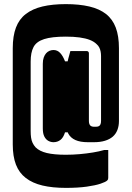

<svg xmlns="http://www.w3.org/2000/svg" viewBox="-20 -739 640 933"><path d="M300 -719Q365 -719 414 -707.5Q463 -696 495 -671Q527 -646 542.5 -605Q558 -564 558 -505V-151Q558 -127 550.5 -107.5Q543 -88 528 -75Q513 -62 490 -55Q467 -48 437 -48H407Q370 -48 346.5 -58.5Q323 -69 312 -89.5Q301 -110 301 -139Q301 -172 301 -205.5Q301 -239 301 -272.5Q301 -306 301 -339.5Q301 -373 301 -406Q301 -407 304 -421Q307 -435 312 -454.5Q317 -474 322 -491H401Q406 -491 409 -488Q412 -485 412 -480Q412 -448 412 -405.5Q412 -363 412 -316.5Q412 -270 412 -227Q412 -184 412 -152Q412 -137 418 -130Q424 -123 438 -123H445Q455 -123 460.5 -126Q466 -129 468.5 -135.5Q471 -142 471 -152V-466Q471 -478 469 -488.5Q467 -499 462.5 -508Q458 -517 450 -524Q437 -537 416.5 -545Q396 -553 367 -557Q338 -561 300 -561Q232 -561 194.5 -549Q157 -537 143 -510.5Q129 -484 129 -440V-102Q129 -85 131 -70.5Q133 -56 138.5 -44.5Q144 -33 153 -23Q172 -4 207.5 4.5Q243 13 300 13Q334 13 367.5 10Q401 7 431.5 2Q462 -3 486 -10H506V125Q506 130 505 132.5Q504 135 501 138Q494 145 469 153.5Q444 162 401.5 168Q359 174 300 174Q235 174 186.5 162.5Q138 151 105.5 126Q73 101 57.5 61Q42 21 42 -37V-505Q42 -564 57.5 -605Q73 -646 105.5 -671Q138 -696 186.5 -707.5Q235 -719 300 -719ZM240 -48Q227 -48 215 -54.5Q203 -61 195.5 -75.5Q188 -90 188 -115V-429Q188 -447 192.5 -459.5Q197 -472 204 -480Q211 -488 220.5 -492Q230 -496 240 -496Q259 -496 272.5 -481.5Q286 -467 296 -441H369V-368Q350 -368 333.5 -368Q317 -368 305 -368Q305 -368 304.5 -368Q304 -368 303.5 -367.5Q303 -367 303 -366.5Q303 -366 303 -366V-171Q303 -170 303.5 -169.5Q304 -169 305 -169Q312 -169 321 -169Q330 -169 341.5 -169Q353 -169 369 -169V-96H296Q288 -70 273.5 -59Q259 -48 240 -48Z"/></svg>

Font: Recursive Monospace Black
Style: Regular
Weight: 900
Version: Version 1.047